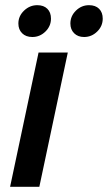

<svg xmlns="http://www.w3.org/2000/svg" viewBox="-20 -722 417 742"><path d="M19 0 129 -519H242L132 0ZM51 -631Q51 -660 73 -681Q95 -702 124 -702Q149 -702 163 -688Q177 -674 177 -650Q177 -621 155.5 -600Q134 -579 105 -579Q80 -579 65.5 -593.5Q51 -608 51 -631ZM252 -631Q252 -660 273.5 -681Q295 -702 324 -702Q349 -702 363 -688Q377 -674 377 -650Q377 -621 355.5 -600Q334 -579 305 -579Q281 -579 266.5 -593.5Q252 -608 252 -631Z"/></svg>

Font: Radio Canada Medium
Style: Italic
Weight: 500
Italic angle: -12°
Designer: Charles Daoud, Etienne Aubert Bonn, Alexandre Saumier Demers, Jacques Le Bailly
Foundry: Radio-Canada
Version: Version 2.104; ttfautohint (v1.8.4.7-5d5b);gftools[0.9.28.de